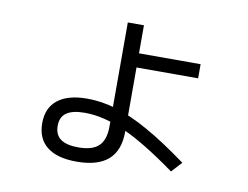

<svg xmlns="http://www.w3.org/2000/svg" viewBox="-71 -712 1081 836"><g transform="rotate(10 469.0 -294.0)"><path d="M138.7 -116.2Q138.7 -183.6 183.6 -219.2Q228.5 -254.9 314.5 -254.9Q377.9 -254.9 443.8 -234.9Q509.8 -214.8 588.9 -170.4Q668 -126 769.5 -51.8L727.5 -5.9Q589.8 -105.5 493.7 -148.9Q397.5 -192.4 314.5 -192.4Q259.8 -192.4 233.4 -173.8Q207 -155.3 207 -116.2Q207 -77.1 232.9 -58.1Q258.8 -39.1 311.5 -39.1Q374 -39.1 401.9 -66.4Q429.7 -93.8 429.7 -151.4V-207V-612.3H501V-488.3H773.4V-425.8H501V-141.6Q501 -58.6 454.6 -17.6Q408.2 23.4 314.5 23.4Q228.5 23.4 183.6 -12.2Q138.7 -47.9 138.7 -116.2Z"/></g></svg>

Font: WEMIX Pretendard Variable
Style: Regular
Weight: 400
Designer: Base glyphs from Inter by Rasmus Andersson; Hangeul glyphs from Noto Sans CJK(Source Han Sans) by Jang Soo-young and Kan
Foundry: Kil Hyung-jin
Version: Version 1.000;Glyphs 3.2 (3208)